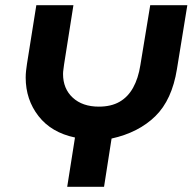

<svg xmlns="http://www.w3.org/2000/svg" viewBox="-20 -720 752 740"><path d="M239 0 269 -190Q178 -209 128.5 -272.5Q79 -336 79 -421Q79 -434 80.5 -447.5Q82 -461 84 -474L120 -700H263L227 -472Q226 -463 224.5 -453Q223 -443 223 -435Q223 -378 260.5 -343.5Q298 -309 361 -309Q408 -309 440.5 -327.5Q473 -346 493 -382Q513 -418 521 -469L559 -700H702L662 -454Q643 -335 578.5 -272Q514 -209 410 -186L381 0Z"/></svg>

Font: MuseoModerno Thin SemiBold
Style: Italic
Weight: 600
Italic angle: -9°
Version: Version 1.003